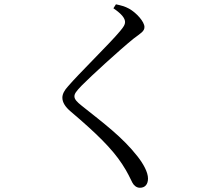

<svg xmlns="http://www.w3.org/2000/svg" viewBox="-20 -817 1040 898"><path d="M634.4 61.2C659.3 61.2 672.2 44.2 672.2 17.9C672.2 -11.2 650.8 -50.5 623 -85.8C552.1 -176.1 465 -240.6 361.9 -322.7C339.6 -340.4 328.1 -352.8 328.1 -366.3C328.1 -377.7 334.4 -388.5 363.3 -418.1C404.7 -460.1 537.1 -581.5 604.4 -636.1C638.9 -662.3 655.6 -670.3 655.6 -690.7C655.6 -715.2 618.6 -756.9 583.6 -776.5C564.5 -787.1 545.5 -791.9 522.3 -796.8L510.4 -778.3C551.4 -750.1 564.9 -730.6 564.9 -713.7C564.9 -701.9 558.9 -692.3 541.8 -671.7C495.7 -615.8 348.2 -472 297.9 -412.9C282 -395.8 271.7 -377.6 271.7 -360.3C271.7 -338.4 285 -317.1 310.6 -295.5C431.9 -192.6 504.2 -121.3 551.1 -49.8C578.7 -8.2 588.3 16.9 598.9 36.8C605.8 50.1 618.2 61.2 634.4 61.2Z"/></svg>

Font: Source Han Serif TW VF
Style: Regular
Weight: 250
Designer: Ryoko NISHIZUKA 西塚涼子 (kana & ideographs); Frank Grießhammer (Latin, Greek & Cyrillic); Wenlong ZHANG 张文龙 (bopomofo); San
Foundry: Adobe
Version: Version 2.002;hotconv 1.1.0;makeotfexe 2.6.0